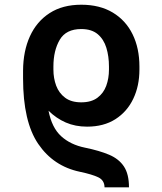

<svg xmlns="http://www.w3.org/2000/svg" viewBox="-20 -573 698 825"><path d="M534.2 231.9H429.2Q428.7 201.7 402.6 189Q376.5 176.3 322.8 165Q209.5 141.1 144.3 45.4Q79.1 -50.3 79.1 -236.3V-257.8Q79.1 -258.3 79.1 -258.8V-269.5Q79.6 -353.5 108.6 -417.2Q137.7 -481 193.4 -516.8Q249 -552.7 329.1 -552.7Q408.7 -552.7 464.6 -519Q520.5 -485.4 549.8 -425.5Q579.1 -365.7 579.1 -287.1V-273.9Q579.1 -204.1 552.7 -148.7Q526.4 -93.3 476.1 -61Q425.8 -28.8 354 -28.8Q303.7 -28.8 262.7 -46.6Q221.7 -64.5 188.5 -97.2Q202.6 -24.4 242.7 12.2Q282.7 48.8 345.2 61.5Q407.2 74.2 449.2 92Q491.2 109.9 512.7 142.6Q534.2 175.3 534.2 231.9ZM329.1 -133.3Q372.1 -133.3 398.4 -152.8Q424.8 -172.4 436.5 -204.3Q448.2 -236.3 448.2 -273.9V-287.1Q448.2 -331.1 437 -367.7Q425.8 -404.3 399.7 -426.3Q373.5 -448.2 329.1 -448.2Q263.7 -448.2 236.6 -401.9Q209.5 -355.5 209.5 -287.1V-273.9Q209.5 -236.8 221.4 -204.8Q233.4 -172.9 259.8 -153.1Q286.1 -133.3 329.1 -133.3Z"/></svg>

Font: Inter SemiBold
Style: Regular
Weight: 600
Designer: Rasmus Andersson
Foundry: rsms
Version: Version 4.001;git-9221beed3